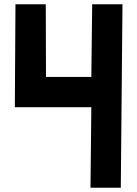

<svg xmlns="http://www.w3.org/2000/svg" viewBox="-20 -886 648 906"><path d="M407 0 411 -380H50L53 -866H196L197 -523H411L415 -866H558L550 0Z"/></svg>

Font: Covid19
Style: Regular
Weight: 400
Designer: Peter Wiegel
Foundry: (c) CAT - Ing. Peter Wiegel.  for Rudolf Maass + Partner GmbH
Version: Version 001.000